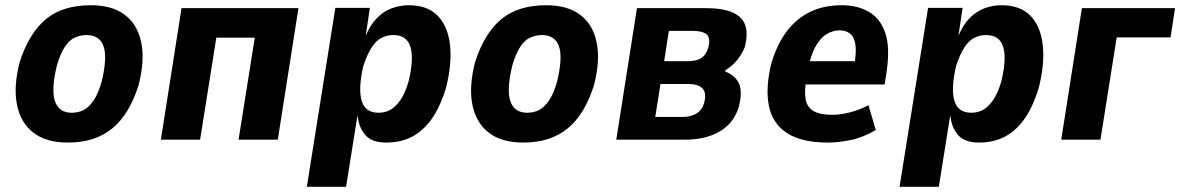

<svg xmlns="http://www.w3.org/2000/svg" viewBox="-20 -534 4512 734"><path d="M239 11Q157 11 108 -26.5Q59 -64 45 -133Q31 -202 55 -296Q73 -352 98.5 -393.5Q124 -435 156.5 -461.5Q189 -488 231.5 -501Q274 -514 327 -514Q409 -514 457.5 -477Q506 -440 520 -371.5Q534 -303 510 -209Q492 -152 467 -111Q442 -70 409 -43Q376 -16 334 -2.5Q292 11 239 11ZM254 -103Q279 -103 299 -113Q319 -123 337 -148.5Q355 -174 369 -223Q391 -316 375.5 -358Q360 -400 311 -400Q289 -400 267.5 -391Q246 -382 228.5 -356Q211 -330 197 -282Q175 -189 190.5 -146Q206 -103 254 -103Z M595 0 674 -503H1121L1042 0H892L954 -390H807L745 0Z M1153 180 1262 -504H1394L1378 -397Q1396 -440 1421.5 -465.5Q1447 -491 1478 -502.5Q1509 -514 1543 -514Q1615 -514 1654 -473Q1693 -432 1700.5 -360.5Q1708 -289 1685 -198Q1662 -123 1629 -77.5Q1596 -32 1553.5 -10.5Q1511 11 1456 11Q1402 11 1377 -17.5Q1352 -46 1348 -88L1346 -89L1303 180ZM1427 -103Q1453 -103 1473 -114.5Q1493 -126 1511 -152Q1529 -178 1542 -223Q1563 -310 1549 -355Q1535 -400 1484 -400Q1460 -400 1439 -389.5Q1418 -379 1401 -353Q1384 -327 1369 -282Q1349 -195 1362.5 -149Q1376 -103 1427 -103Z M1980 11Q1898 11 1849 -26.5Q1800 -64 1786 -133Q1772 -202 1796 -296Q1814 -352 1839.5 -393.5Q1865 -435 1897.5 -461.5Q1930 -488 1972.5 -501Q2015 -514 2068 -514Q2150 -514 2198.5 -477Q2247 -440 2261 -371.5Q2275 -303 2251 -209Q2233 -152 2208 -111Q2183 -70 2150 -43Q2117 -16 2075 -2.5Q2033 11 1980 11ZM1995 -103Q2020 -103 2040 -113Q2060 -123 2078 -148.5Q2096 -174 2110 -223Q2132 -316 2116.5 -358Q2101 -400 2052 -400Q2030 -400 2008.5 -391Q1987 -382 1969.5 -356Q1952 -330 1938 -282Q1916 -189 1931.5 -146Q1947 -103 1995 -103Z M2336 0 2415 -503H2676Q2744 -503 2781.5 -486Q2819 -469 2829.5 -436Q2840 -403 2827 -353Q2820 -337 2810.5 -321.5Q2801 -306 2787.5 -292.5Q2774 -279 2753 -265L2752 -261Q2792 -245 2805.5 -213.5Q2819 -182 2804 -124Q2785 -63 2731.5 -31.5Q2678 0 2598 0ZM2485 -87H2590Q2619 -87 2641 -99Q2663 -111 2672 -141Q2682 -180 2665 -196.5Q2648 -213 2610 -213H2505ZM2519 -300H2608Q2643 -300 2661.5 -312.5Q2680 -325 2688 -353Q2697 -388 2682 -402Q2667 -416 2627 -416H2537Z M3146 11Q3043 11 2987.5 -26Q2932 -63 2919 -131Q2906 -199 2929 -293Q2952 -368 2989.5 -416.5Q3027 -465 3079 -489.5Q3131 -514 3198 -514Q3257 -514 3300.5 -489.5Q3344 -465 3363.5 -410.5Q3383 -356 3370 -264L3362 -211H3039L3053 -300H3261L3245 -280Q3255 -335 3250 -364.5Q3245 -394 3229 -406Q3213 -418 3190 -418Q3163 -418 3138.5 -402.5Q3114 -387 3096 -353Q3078 -319 3067 -261L3063 -234Q3054 -184 3060 -153.5Q3066 -123 3091 -109Q3116 -95 3162 -95Q3192 -95 3229.5 -104.5Q3267 -114 3300 -132L3328 -37Q3279 -8 3231.5 1.5Q3184 11 3146 11Z M3419 180 3528 -504H3660L3644 -397Q3662 -440 3687.5 -465.5Q3713 -491 3744 -502.5Q3775 -514 3809 -514Q3881 -514 3920 -473Q3959 -432 3966.5 -360.5Q3974 -289 3951 -198Q3928 -123 3895 -77.5Q3862 -32 3819.5 -10.5Q3777 11 3722 11Q3668 11 3643 -17.5Q3618 -46 3614 -88L3612 -89L3569 180ZM3693 -103Q3719 -103 3739 -114.5Q3759 -126 3777 -152Q3795 -178 3808 -223Q3829 -310 3815 -355Q3801 -400 3750 -400Q3726 -400 3705 -389.5Q3684 -379 3667 -353Q3650 -327 3635 -282Q3615 -195 3628.5 -149Q3642 -103 3693 -103Z M4037 0 4116 -503H4472L4455 -391H4249L4187 0Z"/></svg>

Font: Nunito Sans 7pt Condensed ExtraBold
Style: Italic
Weight: 800
Width: 3
Italic angle: -9°
Designer: Vernon Adams
Foundry: Vernon Adams
Version: Version 3.101;gftools[0.9.27]